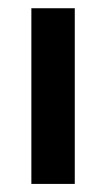

<svg xmlns="http://www.w3.org/2000/svg" viewBox="-20 -455 262 475"><path d="M57.6 0V-434.6H165V0Z"/></svg>

Font: Padauk
Style: Bold
Weight: 700
Designer: Debbi Hosken, Becca Hirsbrunner Spalinger
Foundry: SIL International
Version: Version 5.003